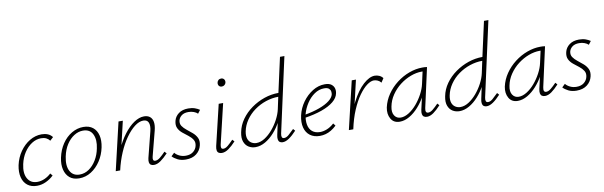

<svg xmlns="http://www.w3.org/2000/svg" viewBox="-47 -1164 5108 1623"><g transform="rotate(-10 2506.5 -352.5)"><path d="M169 6Q120 6 88 -19Q56 -44 44.5 -89Q33 -134 45 -193Q59 -257 94.5 -307.5Q130 -358 178.5 -387Q227 -416 281 -416Q310 -416 333.5 -406.5Q357 -397 373 -376L345 -350Q333 -366 315 -375Q297 -384 271 -384Q229 -384 191 -359.5Q153 -335 125 -292.5Q97 -250 85 -195Q68 -119 94 -72.5Q120 -26 177 -26Q210 -26 241 -40Q272 -54 296 -77L313 -57Q284 -29 246.5 -11.5Q209 6 169 6Z M532 6Q481 6 450 -20Q419 -46 408 -91Q397 -136 409 -193Q423 -259 457 -309.5Q491 -360 539 -388Q587 -416 639 -416Q689 -416 720.5 -391Q752 -366 763 -321.5Q774 -277 762 -219Q749 -156 715.5 -105Q682 -54 634.5 -24Q587 6 532 6ZM541 -25Q584 -25 621 -50.5Q658 -76 684.5 -120Q711 -164 721 -217Q737 -289 714 -337.5Q691 -386 631 -386Q591 -386 554 -362.5Q517 -339 489.5 -296.5Q462 -254 450 -195Q434 -117 459 -71Q484 -25 541 -25Z M1173 4Q1157 4 1146.5 -3Q1136 -10 1133.5 -24.5Q1131 -39 1136 -61L1192 -283Q1203 -328 1192.5 -354.5Q1182 -381 1148 -381Q1112 -381 1073 -351Q1034 -321 997 -269Q960 -217 930.5 -148Q901 -79 883 0H854Q877 -91 911 -167.5Q945 -244 986.5 -299Q1028 -354 1073 -384.5Q1118 -415 1160 -415Q1191 -415 1210.5 -399.5Q1230 -384 1235 -354Q1240 -324 1229 -281L1174 -69Q1169 -51 1172.5 -40Q1176 -29 1190 -29Q1210 -29 1231.5 -46.5Q1253 -64 1279 -91L1295 -74Q1261 -38 1231 -17Q1201 4 1173 4ZM845 0 941 -410H978L882 0Z M1447 6Q1406 6 1376.5 -9Q1347 -24 1331 -42L1358 -68Q1371 -51 1396 -38.5Q1421 -26 1452 -26Q1492 -26 1516.5 -46Q1541 -66 1547 -95Q1554 -125 1540 -147Q1526 -169 1502.5 -187Q1479 -205 1455.5 -224Q1432 -243 1419.5 -268.5Q1407 -294 1416 -331Q1425 -368 1457 -392Q1489 -416 1540 -416Q1572 -416 1596 -407.5Q1620 -399 1637 -387L1615 -358Q1603 -370 1582 -378Q1561 -386 1536 -386Q1499 -386 1477.5 -369.5Q1456 -353 1450 -329Q1444 -301 1458 -280.5Q1472 -260 1495.5 -241.5Q1519 -223 1542.5 -203Q1566 -183 1579 -156.5Q1592 -130 1583 -92Q1573 -49 1538 -21.5Q1503 6 1447 6Z M1756 4Q1740 4 1729 -3Q1718 -10 1715.5 -25Q1713 -40 1718 -62L1801 -410H1839L1758 -69Q1754 -51 1757 -40Q1760 -29 1775 -29Q1793 -29 1814 -46.5Q1835 -64 1861 -91L1877 -74Q1844 -38 1814 -17Q1784 4 1756 4ZM1853 -549Q1843 -549 1835.5 -553.5Q1828 -558 1824.5 -566.5Q1821 -575 1822 -585Q1824 -599 1833.5 -608Q1843 -617 1858 -617Q1868 -617 1875.5 -612Q1883 -607 1886.5 -599Q1890 -591 1889 -580Q1887 -567 1877 -558Q1867 -549 1853 -549Z M2045 5Q2013 5 1987 -10.5Q1961 -26 1948.5 -58.5Q1936 -91 1946 -140Q1957 -198 1992.5 -248Q2028 -298 2080 -335Q2132 -372 2192 -392.5Q2252 -413 2314 -413L2380 -711H2418L2277 -71Q2273 -52 2277 -40.5Q2281 -29 2296 -29Q2315 -29 2335.5 -46.5Q2356 -64 2383 -91L2398 -74Q2364 -37 2334 -16.5Q2304 4 2278 4Q2262 4 2252 -4Q2242 -12 2240 -28.5Q2238 -45 2243 -66L2281 -243L2309 -277Q2297 -226 2270.5 -175.5Q2244 -125 2207.5 -84Q2171 -43 2129 -19Q2087 5 2045 5ZM2058 -28Q2094 -28 2130 -51Q2166 -74 2198 -111.5Q2230 -149 2253 -193Q2276 -237 2285 -278L2310 -395L2327 -381H2307Q2253 -381 2199.5 -363Q2146 -345 2101 -312.5Q2056 -280 2025.5 -235.5Q1995 -191 1985 -140Q1978 -103 1986.5 -78Q1995 -53 2015 -40.5Q2035 -28 2058 -28Z M2597 6Q2547 6 2513.5 -19Q2480 -44 2468.5 -89Q2457 -134 2470 -193Q2484 -254 2520.5 -304.5Q2557 -355 2607 -386Q2657 -417 2712 -417Q2749 -417 2768 -402.5Q2787 -388 2792.5 -367.5Q2798 -347 2793 -325Q2786 -287 2747.5 -255.5Q2709 -224 2645.5 -201.5Q2582 -179 2496 -166L2497 -191Q2573 -204 2629 -224.5Q2685 -245 2717.5 -270.5Q2750 -296 2756 -323Q2758 -334 2756 -348Q2754 -362 2741.5 -373Q2729 -384 2700 -384Q2656 -384 2617 -357Q2578 -330 2550 -287Q2522 -244 2509 -196Q2498 -145 2505 -107Q2512 -69 2537.5 -47.5Q2563 -26 2605 -26Q2632 -26 2663 -38Q2694 -50 2725 -78L2741 -57Q2719 -36 2695 -21.5Q2671 -7 2646.5 -0.5Q2622 6 2597 6Z M2862 0Q2893 -134 2940.5 -226.5Q2988 -319 3041.5 -367Q3095 -415 3140 -415Q3160 -415 3178.5 -407Q3197 -399 3210 -382L3187 -347Q3176 -362 3159 -369.5Q3142 -377 3126 -377Q3099 -377 3065.5 -352Q3032 -327 2997.5 -279Q2963 -231 2933 -160.5Q2903 -90 2884 0ZM2846 0 2943 -410H2979L2883 0Z M3283 5Q3231 5 3207.5 -36Q3184 -77 3195 -133Q3208 -192 3243 -243Q3278 -294 3328 -332.5Q3378 -371 3435.5 -392Q3493 -413 3549 -413Q3561 -413 3571 -412.5Q3581 -412 3589 -410L3514 -71Q3505 -29 3533 -29Q3552 -29 3573.5 -46.5Q3595 -64 3621 -91L3636 -74Q3602 -37 3573 -16.5Q3544 4 3517 4Q3501 4 3490.5 -3Q3480 -10 3477 -25Q3474 -40 3479 -63L3520 -243L3547 -277Q3536 -226 3509 -176Q3482 -126 3445.5 -85Q3409 -44 3367 -19.5Q3325 5 3283 5ZM3297 -28Q3331 -28 3367.5 -51Q3404 -74 3435.5 -111Q3467 -148 3490.5 -192Q3514 -236 3523 -278L3549 -395L3569 -378Q3564 -379 3555 -379.5Q3546 -380 3538 -380Q3491 -380 3442 -361.5Q3393 -343 3350 -310Q3307 -277 3276 -231.5Q3245 -186 3235 -133Q3225 -85 3243.5 -56.5Q3262 -28 3297 -28Z M3796 5Q3764 5 3738 -10.5Q3712 -26 3699.5 -58.5Q3687 -91 3697 -140Q3708 -198 3743.5 -248Q3779 -298 3831 -335Q3883 -372 3943 -392.5Q4003 -413 4065 -413L4131 -711H4169L4028 -71Q4024 -52 4028 -40.5Q4032 -29 4047 -29Q4066 -29 4086.5 -46.5Q4107 -64 4134 -91L4149 -74Q4115 -37 4085 -16.5Q4055 4 4029 4Q4013 4 4003 -4Q3993 -12 3991 -28.5Q3989 -45 3994 -66L4032 -243L4060 -277Q4048 -226 4021.5 -175.5Q3995 -125 3958.5 -84Q3922 -43 3880 -19Q3838 5 3796 5ZM3809 -28Q3845 -28 3881 -51Q3917 -74 3949 -111.5Q3981 -149 4004 -193Q4027 -237 4036 -278L4061 -395L4078 -381H4058Q4004 -381 3950.5 -363Q3897 -345 3852 -312.5Q3807 -280 3776.5 -235.5Q3746 -191 3736 -140Q3729 -103 3737.5 -78Q3746 -53 3766 -40.5Q3786 -28 3809 -28Z M4296 5Q4244 5 4220.5 -36Q4197 -77 4208 -133Q4221 -192 4256 -243Q4291 -294 4341 -332.5Q4391 -371 4448.5 -392Q4506 -413 4562 -413Q4574 -413 4584 -412.5Q4594 -412 4602 -410L4527 -71Q4518 -29 4546 -29Q4565 -29 4586.5 -46.5Q4608 -64 4634 -91L4649 -74Q4615 -37 4586 -16.5Q4557 4 4530 4Q4514 4 4503.5 -3Q4493 -10 4490 -25Q4487 -40 4492 -63L4533 -243L4560 -277Q4549 -226 4522 -176Q4495 -126 4458.5 -85Q4422 -44 4380 -19.5Q4338 5 4296 5ZM4310 -28Q4344 -28 4380.5 -51Q4417 -74 4448.5 -111Q4480 -148 4503.5 -192Q4527 -236 4536 -278L4562 -395L4582 -378Q4577 -379 4568 -379.5Q4559 -380 4551 -380Q4504 -380 4455 -361.5Q4406 -343 4363 -310Q4320 -277 4289 -231.5Q4258 -186 4248 -133Q4238 -85 4256.5 -56.5Q4275 -28 4310 -28Z M4801 6Q4760 6 4730.5 -9Q4701 -24 4685 -42L4712 -68Q4725 -51 4750 -38.5Q4775 -26 4806 -26Q4846 -26 4870.5 -46Q4895 -66 4901 -95Q4908 -125 4894 -147Q4880 -169 4856.5 -187Q4833 -205 4809.5 -224Q4786 -243 4773.5 -268.5Q4761 -294 4770 -331Q4779 -368 4811 -392Q4843 -416 4894 -416Q4926 -416 4950 -407.5Q4974 -399 4991 -387L4969 -358Q4957 -370 4936 -378Q4915 -386 4890 -386Q4853 -386 4831.5 -369.5Q4810 -353 4804 -329Q4798 -301 4812 -280.5Q4826 -260 4849.5 -241.5Q4873 -223 4896.5 -203Q4920 -183 4933 -156.5Q4946 -130 4937 -92Q4927 -49 4892 -21.5Q4857 6 4801 6Z"/></g></svg>

Font: Ysabeau ExtraLight
Style: Italic
Weight: 250
Italic angle: -12°
Version: Version 2.000;gftools[0.9.27.dev2+g8671c4b]